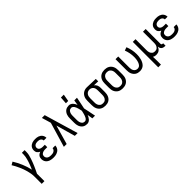

<svg xmlns="http://www.w3.org/2000/svg" viewBox="288 -2232 3924 3924"><g transform="rotate(-45 2250.0 -270.0)"><path d="M196 215V0Q196 -44 188.5 -87Q181 -130 170 -172Q159 -214 144 -255Q129 -296 111 -336Q93 -376 73 -415Q53 -454 30 -490L95 -528Q124 -483 148.5 -435Q173 -387 194 -337Q215 -287 231.5 -236Q248 -185 259 -132Q271 -159 282 -186Q293 -213 303.5 -240.5Q314 -268 323 -296Q332 -324 339.5 -352.5Q347 -381 352.5 -410Q358 -439 358 -468V-520H436V-468Q436 -426 426.5 -385.5Q417 -345 404 -305.5Q391 -266 376 -227.5Q361 -189 344.5 -150.5Q328 -112 310 -74.5Q292 -37 274 0V215Z M747 8Q724 8 700 5Q676 2 653.5 -5.5Q631 -13 610.5 -26.5Q590 -40 575.5 -59.5Q561 -79 554.5 -102Q548 -125 548 -149Q548 -170 553.5 -190Q559 -210 572 -226Q585 -242 602.5 -253Q620 -264 639 -271Q623 -278 608.5 -288.5Q594 -299 583.5 -313.5Q573 -328 568.5 -345.5Q564 -363 564 -381Q564 -403 570 -425Q576 -447 589 -464.5Q602 -482 620.5 -495Q639 -508 660 -515.5Q681 -523 703 -525.5Q725 -528 747 -528Q769 -528 790.5 -525.5Q812 -523 833 -515.5Q854 -508 872 -495.5Q890 -483 903 -465.5Q916 -448 923 -427Q930 -406 930 -384V-382H852V-383Q852 -401 842.5 -417Q833 -433 817 -442.5Q801 -452 783 -455Q765 -458 747 -458Q729 -458 710.5 -454.5Q692 -451 676 -441.5Q660 -432 651 -415.5Q642 -399 642 -380Q642 -368 646 -356Q650 -344 658.5 -335Q667 -326 678 -320Q689 -314 701 -311Q713 -308 725.5 -306.5Q738 -305 750 -305H806V-235H750Q736 -235 722 -234Q708 -233 694 -229Q680 -225 667.5 -218.5Q655 -212 645 -202Q635 -192 630.5 -178.5Q626 -165 626 -150Q626 -129 636.5 -110Q647 -91 665.5 -80Q684 -69 705 -65.5Q726 -62 747 -62Q768 -62 788 -65Q808 -68 826 -78Q844 -88 856 -105Q868 -122 868 -143H946V-142Q946 -119 938 -96.5Q930 -74 915.5 -55.5Q901 -37 881 -24.5Q861 -12 839 -4.5Q817 3 794 5.5Q771 8 747 8Z M1051 0 1210 -535 1187 -614Q1178 -644 1169 -674.5Q1160 -705 1151 -735H1232L1449 0H1368L1251 -415L1132 0Z M1720 8Q1695 8 1669.5 2Q1644 -4 1623 -19Q1602 -34 1587 -55Q1572 -76 1563 -100Q1554 -124 1551 -149Q1548 -174 1548 -200V-320Q1548 -346 1551 -371Q1554 -396 1563 -420Q1572 -444 1587 -465Q1602 -486 1623 -501Q1644 -516 1669.5 -522Q1695 -528 1720 -528Q1744 -528 1766.5 -517.5Q1789 -507 1805.5 -489.5Q1822 -472 1834 -451Q1846 -430 1855 -408Q1859 -436 1863.5 -464Q1868 -492 1872 -520H1950Q1937 -456 1924.5 -391.5Q1912 -327 1898 -263Q1913 -198 1925.5 -132Q1938 -66 1952 0H1874Q1870 -28 1865.5 -56.5Q1861 -85 1856 -113V-118Q1847 -95 1835 -73Q1823 -51 1806.5 -32.5Q1790 -14 1767.5 -3Q1745 8 1720 8ZM1720 -62Q1741 -62 1757.5 -75.5Q1774 -89 1784 -107Q1794 -125 1801 -144.5Q1808 -164 1813.5 -183.5Q1819 -203 1823.5 -223.5Q1828 -244 1832 -264Q1828 -283 1823.5 -302.5Q1819 -322 1813.5 -341.5Q1808 -361 1801 -379.5Q1794 -398 1783.5 -415Q1773 -432 1756.5 -445Q1740 -458 1720 -458Q1705 -458 1689.5 -452.5Q1674 -447 1663 -436.5Q1652 -426 1644.5 -411.5Q1637 -397 1633 -382Q1629 -367 1627.5 -351.5Q1626 -336 1626 -320V-200Q1626 -184 1627.5 -168.5Q1629 -153 1633 -138Q1637 -123 1644.5 -108.5Q1652 -94 1663 -83.5Q1674 -73 1689.5 -67.5Q1705 -62 1720 -62ZM1710 -600 1721 -755H1804L1777 -600Z M2249 8Q2222 8 2195.5 2.5Q2169 -3 2145.5 -16Q2122 -29 2104 -49.5Q2086 -70 2075 -95Q2064 -120 2060 -146.5Q2056 -173 2056 -200V-320Q2056 -346 2059.5 -371.5Q2063 -397 2073 -420.5Q2083 -444 2099.5 -464.5Q2116 -485 2137.5 -499Q2159 -513 2184 -520.5Q2209 -528 2235 -528H2250L2494 -520V-450L2375 -454Q2391 -443 2403 -427.5Q2415 -412 2422.5 -394.5Q2430 -377 2433 -358Q2436 -339 2436 -320V-200Q2436 -173 2432 -147Q2428 -121 2418 -96.5Q2408 -72 2391 -51Q2374 -30 2351 -16.5Q2328 -3 2302 2.5Q2276 8 2249 8ZM2249 -62Q2266 -62 2282 -66Q2298 -70 2311.5 -80Q2325 -90 2334.5 -104.5Q2344 -119 2349 -134.5Q2354 -150 2356 -166.5Q2358 -183 2358 -200V-320Q2358 -344 2354 -367.5Q2350 -391 2337.5 -411Q2325 -431 2304 -443.5Q2283 -456 2259 -458H2241Q2217 -458 2194.5 -446Q2172 -434 2158 -413.5Q2144 -393 2139 -369Q2134 -345 2134 -320V-200Q2134 -183 2136 -166Q2138 -149 2144 -133Q2150 -117 2160 -103Q2170 -89 2184 -79.5Q2198 -70 2215 -66Q2232 -62 2249 -62Z M2750 8Q2723 8 2696 2.5Q2669 -3 2646 -16Q2623 -29 2604.5 -49.5Q2586 -70 2575 -94.5Q2564 -119 2560 -146Q2556 -173 2556 -200V-320Q2556 -347 2560 -374Q2564 -401 2575 -425.5Q2586 -450 2604.5 -470.5Q2623 -491 2646 -504Q2669 -517 2696 -522.5Q2723 -528 2750 -528Q2777 -528 2804 -522.5Q2831 -517 2854 -504Q2877 -491 2895.5 -470.5Q2914 -450 2925 -425.5Q2936 -401 2940 -374Q2944 -347 2944 -320V-200Q2944 -173 2940 -146Q2936 -119 2925 -94.5Q2914 -70 2895.5 -49.5Q2877 -29 2854 -16Q2831 -3 2804 2.5Q2777 8 2750 8ZM2750 -62Q2767 -62 2784 -66Q2801 -70 2815 -79.5Q2829 -89 2839.5 -103Q2850 -117 2856 -133Q2862 -149 2864 -166Q2866 -183 2866 -200V-320Q2866 -337 2864 -354Q2862 -371 2856 -387Q2850 -403 2839.5 -417Q2829 -431 2815 -440.5Q2801 -450 2784 -454Q2767 -458 2750 -458Q2733 -458 2716 -454Q2699 -450 2685 -440.5Q2671 -431 2660.5 -417Q2650 -403 2644 -387Q2638 -371 2636 -354Q2634 -337 2634 -320V-200Q2634 -183 2636 -166Q2638 -149 2644 -133Q2650 -117 2660.5 -103Q2671 -89 2685 -79.5Q2699 -70 2716 -66Q2733 -62 2750 -62Z M3246 8Q3220 8 3194 2Q3168 -4 3146 -18Q3124 -32 3107.5 -53Q3091 -74 3081 -98Q3071 -122 3067.5 -148Q3064 -174 3064 -200V-520H3142V-200Q3142 -176 3146.5 -151.5Q3151 -127 3164 -106.5Q3177 -86 3199 -74Q3221 -62 3245 -62Q3263 -62 3280 -68Q3297 -74 3309.5 -86.5Q3322 -99 3330.5 -114.5Q3339 -130 3345 -146.5Q3351 -163 3355 -180Q3359 -197 3361.5 -214.5Q3364 -232 3365 -249.5Q3366 -267 3366 -285Q3366 -342 3355 -399Q3344 -456 3323 -510L3395 -535Q3419 -475 3431.5 -412Q3444 -349 3444 -284Q3444 -251 3440 -218Q3436 -185 3427.5 -153.5Q3419 -122 3404 -92Q3389 -62 3366 -38Q3343 -14 3311 -3Q3279 8 3246 8Z M3564 215V-520H3642V-200Q3642 -183 3644 -166.5Q3646 -150 3651 -134.5Q3656 -119 3665.5 -105Q3675 -91 3688 -81Q3701 -71 3717 -66.5Q3733 -62 3750 -62Q3767 -62 3783 -66.5Q3799 -71 3812 -81Q3825 -91 3834.5 -105Q3844 -119 3849 -134.5Q3854 -150 3856 -166.5Q3858 -183 3858 -200V-520H3936V-93Q3936 -87 3938 -81Q3940 -75 3944.5 -70.5Q3949 -66 3955 -64Q3961 -62 3967 -62H3982V8H3967Q3946 8 3925.5 2.5Q3905 -3 3889 -16.5Q3873 -30 3865.5 -50Q3858 -70 3858 -91Q3850 -70 3837 -51Q3824 -32 3805.5 -18Q3787 -4 3764.5 2Q3742 8 3720 8Q3698 8 3677 3Q3656 -2 3639 -14Q3640 16 3641 46.5Q3642 77 3642 107V215Z M4247 8Q4224 8 4200 5Q4176 2 4153.5 -5.5Q4131 -13 4110.5 -26.5Q4090 -40 4075.5 -59.5Q4061 -79 4054.5 -102Q4048 -125 4048 -149Q4048 -170 4053.5 -190Q4059 -210 4072 -226Q4085 -242 4102.5 -253Q4120 -264 4139 -271Q4123 -278 4108.5 -288.5Q4094 -299 4083.5 -313.5Q4073 -328 4068.5 -345.5Q4064 -363 4064 -381Q4064 -403 4070 -425Q4076 -447 4089 -464.5Q4102 -482 4120.5 -495Q4139 -508 4160 -515.5Q4181 -523 4203 -525.5Q4225 -528 4247 -528Q4269 -528 4290.5 -525.5Q4312 -523 4333 -515.5Q4354 -508 4372 -495.5Q4390 -483 4403 -465.5Q4416 -448 4423 -427Q4430 -406 4430 -384V-382H4352V-383Q4352 -401 4342.5 -417Q4333 -433 4317 -442.5Q4301 -452 4283 -455Q4265 -458 4247 -458Q4229 -458 4210.5 -454.5Q4192 -451 4176 -441.5Q4160 -432 4151 -415.5Q4142 -399 4142 -380Q4142 -368 4146 -356Q4150 -344 4158.5 -335Q4167 -326 4178 -320Q4189 -314 4201 -311Q4213 -308 4225.5 -306.5Q4238 -305 4250 -305H4306V-235H4250Q4236 -235 4222 -234Q4208 -233 4194 -229Q4180 -225 4167.5 -218.5Q4155 -212 4145 -202Q4135 -192 4130.5 -178.5Q4126 -165 4126 -150Q4126 -129 4136.5 -110Q4147 -91 4165.5 -80Q4184 -69 4205 -65.5Q4226 -62 4247 -62Q4268 -62 4288 -65Q4308 -68 4326 -78Q4344 -88 4356 -105Q4368 -122 4368 -143H4446V-142Q4446 -119 4438 -96.5Q4430 -74 4415.5 -55.5Q4401 -37 4381 -24.5Q4361 -12 4339 -4.5Q4317 3 4294 5.5Q4271 8 4247 8Z"/></g></svg>

Font: Iosevka NFM
Style: Regular
Weight: 400
Monospace: yes
Designer: Belleve Invis
Foundry: Belleve Invis
Version: Version 29.0.4; ttfautohint (v1.8.4);Nerd Fonts 3.3.0